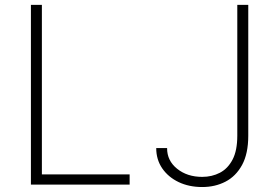

<svg xmlns="http://www.w3.org/2000/svg" viewBox="-20 -747 1130 777"><path d="M105.1 0V-727.3H149.5V-41.2H504.6V0ZM940.3 -727.3H984.7V-197.8Q984.7 -125.4 959.7 -79.5Q934.7 -33.7 892.6 -11.9Q850.5 9.9 798.3 9.9Q745 9.9 702.9 -10.1Q660.9 -30.2 636.5 -65.7Q612.2 -101.2 612.2 -147.7H656.2Q655.9 -96.9 696.7 -64.1Q737.6 -31.2 798.3 -31.2Q837.7 -31.2 869.9 -47.9Q902 -64.6 921.2 -101.2Q940.3 -137.8 940.3 -197.8Z"/></svg>

Font: Inter UI Extra Light
Style: Regular
Weight: 200
Designer: Rasmus Andersson
Foundry: rsms
Version: 3.2;8d6f07862